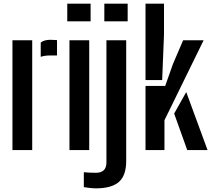

<svg xmlns="http://www.w3.org/2000/svg" viewBox="-20 -820 1155 1049"><path d="M202.5 -509.5V-587.5Q221 -602.5 254.5 -602.5Q265 -602.5 275.2 -601.8Q285.5 -601 291.5 -601V-517H255.5Q223.5 -517 202.5 -509.5ZM48 0V-600H156V0Z M347.5 -703.5V-800H475V-703.5ZM359.5 0V-600H467.5V0Z M550 -703.5V-800H677.5V-703.5ZM504.5 209Q489.5 209 471.5 207Q453.5 205 438 202.5V121Q450.5 122.5 470 123.2Q489.5 124 504 124Q561.5 124 561.5 67.5V-600H669.5V59.5Q669.5 139 629.5 174Q589.5 209 504.5 209Z M775 -382.5V-800H876V-631L866 -382.5ZM775 0V-350.5H882.5L925 -470.5L980.5 -600H1092.5L878.5 -163V0ZM931.5 -199.5 997.5 -317 1114 0H1003Z"/></svg>

Font: Big Shoulders Stencil Display
Style: Bold
Weight: 700
Designer: Patric King
Foundry: XO Type Co
Version: Version 1.000